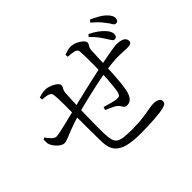

<svg xmlns="http://www.w3.org/2000/svg" viewBox="-169 -1054 1338 1338"><g transform="rotate(-45 500.0 -385.0)"><path d="M826.6 -624.1Q814.1 -644.1 797.9 -665Q781.8 -685.9 754 -711.8L768.5 -727.6Q804.2 -709.4 826.8 -692.9Q849.4 -676.4 866.3 -658.4Q883.4 -640.4 890.3 -625.3Q897.2 -610.1 895.6 -596.1Q894.8 -583 887.6 -576.9Q880.5 -570.7 870 -571.7Q858.9 -572.7 849.6 -588.2Q840.2 -603.7 826.6 -624.1ZM911.2 -693.6Q896.4 -713.8 878.9 -732.6Q861.3 -751.4 833.1 -774.7L847.4 -791.4Q884.1 -774.3 907.4 -760.9Q930.7 -747.5 947.9 -731.5Q966.5 -714 974.6 -698.1Q982.7 -682.2 980.7 -668.8Q979.9 -655.8 972.9 -649.2Q965.8 -642.6 954.7 -643.4Q942.5 -644.2 934.3 -659.7Q926.1 -675.2 911.2 -693.6ZM216.8 -633.2 215.6 -654.5Q230.3 -659 246.6 -662.9Q263 -666.8 282.6 -666.8Q296.4 -666.8 313.6 -661.3Q330.8 -655.9 346.9 -647.3Q363 -638.7 373.2 -628.3Q383.5 -617.9 383.5 -607.8Q383.5 -599 379.4 -592.8Q375.4 -586.5 370.8 -576.6Q366.1 -566.7 364.3 -546.7Q362.7 -525.9 361.4 -490.1Q360 -454.3 358 -412Q356.6 -366 355.7 -317.5Q354.8 -268.9 354.5 -227.6Q354.2 -186.3 354.9 -160.7Q356.5 -120.9 362.6 -97Q368.7 -73 385.3 -61.3Q401.9 -49.7 433 -45.6Q464.1 -41.5 514.3 -41.5Q575.8 -41.5 621.6 -47.7Q667.5 -53.9 698.2 -59.8Q728.8 -65.6 744.7 -65.6Q761.8 -65.6 775.2 -61.6Q788.5 -57.5 796.6 -49.8Q804.7 -42.1 804.7 -30.3Q804.7 -15.6 795.2 -8.2Q785.7 -0.8 762.6 5Q733.3 11.7 671.1 16.2Q608.8 20.7 530.7 20.7Q458.7 20.7 408.9 8.1Q359.1 -4.5 332.5 -35.6Q305.9 -66.7 303.5 -122.9Q302.5 -153.5 302 -198.4Q301.5 -243.3 301.4 -294.9Q301.3 -346.6 301.1 -397.8Q301.7 -457.9 301.3 -508.6Q301 -559.4 298.6 -583Q297.4 -604.8 292.1 -611.9Q286.8 -619 275 -623.7Q263.6 -628.5 247.4 -630Q231.2 -631.6 216.8 -633.2ZM553.9 -717.8 552.6 -738.3Q569.9 -744.5 585.7 -749.2Q601.5 -753.9 616 -753.9Q639.9 -753.9 664.6 -743.2Q689.2 -732.5 705.8 -717.4Q722.3 -702.3 722.3 -688.8Q722.3 -681 717.5 -674.4Q712.7 -667.9 708.2 -658.4Q703.7 -649 702.2 -630.8Q700.6 -602.4 699.4 -563.7Q698.1 -524.9 696.1 -479.8Q694.9 -442.7 692.4 -400.9Q689.9 -359 685.8 -321.6Q681.7 -284.1 676.1 -259.5Q668.5 -224.6 651.8 -204.9Q635.1 -185.2 607.7 -185.2Q597.3 -185.2 590.2 -189.3Q583 -193.4 575 -207.1Q563.4 -229.8 534.4 -244.2Q505.4 -258.6 475.8 -270.9L482.9 -293Q515.8 -283.2 547.7 -275.1Q579.5 -267 593 -267Q604.1 -267 612.1 -271.5Q620.1 -276 624.5 -291.6Q629.3 -309.7 633 -341.8Q636.7 -373.9 639 -409.8Q641.3 -445.8 641.3 -474.6Q642.3 -505.5 642.5 -545.1Q642.7 -584.7 642.3 -622Q641.9 -659.4 639.9 -682Q638.9 -703.3 613.2 -710.4Q602.2 -713 587.2 -714.7Q572.2 -716.4 553.9 -717.8ZM330.6 -380.4Q258.6 -359.6 216.3 -343Q173.9 -326.5 150.8 -316.9Q127.8 -307.2 112.9 -307.2Q92.3 -307.2 67.7 -329.3Q43.2 -351.3 31.2 -378.8Q27.3 -388.5 27 -401.7Q26.7 -414.9 26.9 -428.8L41.5 -434.6Q54 -415.4 71.6 -397.4Q89.3 -379.5 106.7 -379.5Q116.5 -379.5 144.2 -385.2Q171.9 -391 206.9 -399.3Q242 -407.6 275.5 -416.2Q309.1 -424.8 330.8 -429.9Q350.6 -434.6 389.7 -444.2Q428.7 -453.8 477.6 -464.9Q526.5 -476 575.8 -487.4Q625 -498.8 664.5 -506.6Q711.3 -516.1 750.5 -523.6Q789.7 -531.1 817.9 -535.2Q846.1 -539.2 858.2 -539.2Q879.1 -539.2 896.7 -534.4Q914.3 -529.5 924.7 -519.4Q935.1 -509.3 935.1 -493.5Q935.1 -478.7 924.1 -473.2Q913.2 -467.7 893 -467.7Q873.3 -467.7 853 -469.1Q832.7 -470.4 807.4 -470.7Q782.2 -470.9 747.2 -467.7Q703.2 -463.7 645.4 -453.3Q587.5 -442.9 527.4 -429.4Q467.3 -415.8 415.2 -403.2Q363.2 -390.5 330.6 -380.4Z"/></g></svg>

Font: Noto Serif HK
Style: Regular
Weight: 200
Designer: Ryoko NISHIZUKA 西塚涼子 (kana & ideographs); Frank Grießhammer (Latin, Greek & Cyrillic); Wenlong ZHANG 张文龙 (bopomofo); San
Foundry: Adobe
Version: Version 2.001;hotconv 1.1.0;makeotfexe 2.6.0